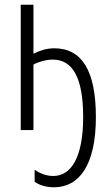

<svg xmlns="http://www.w3.org/2000/svg" viewBox="-20 -552 472 815"><path d="M209 243C316 243 387 149 387 -55C387 -253 327 -347 210 -347C179 -347 150 -338 122 -324V-532H68V0H122V-278C144 -290 176 -299 204 -299C288 -299 333 -223 333 -55C333 116 282 195 206 195C178 195 150 185 127 168V220C145 232 172 243 209 243Z"/></svg>

Font: Noto Sans UI Condensed Light
Style: Regular
Weight: 300
Width: 3
Designer: Monotype Design Team
Foundry: Monotype Imaging Inc.
Version: Version 1.901